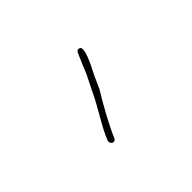

<svg xmlns="http://www.w3.org/2000/svg" viewBox="-15 -771 296 296"><g transform="rotate(45 132.5 -623.5)"><path d="M199.1 -597.5C174.9 -607.9 150.7 -622 129.2 -634.9L109.6 -643.7L92 -652.5C87.8 -654.1 65.8 -665 63.3 -657.8C61.4 -652.7 63.7 -651.9 73.9 -647.5L87.2 -641.8C91.1 -640.1 99.2 -637.2 104.8 -634.1L124.3 -624.3C148.3 -613.5 173.3 -595.6 194.4 -587.7C201.3 -585.2 206.4 -594.4 199.1 -597.5Z"/></g></svg>

Font: CiSf OpenHand
Style: Hln
Weight: 400
Foundry: Cannot Into Space Fonts
Version: Version 0.7892